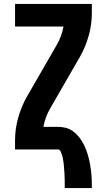

<svg xmlns="http://www.w3.org/2000/svg" viewBox="-20 -755 540 970"><path d="M307 195Q307 189 307 182.5Q307 176 307 169.5Q307 163 307 156.5Q307 150 306.5 143.5Q306 137 306 130.5Q306 124 305.5 118Q305 112 304.5 105.5Q304 99 303.5 92.5Q303 86 302.5 79.5Q302 73 301 66.5Q300 60 299 54Q298 48 297 41.5Q296 35 293.5 29Q291 23 289 17Q287 11 283.5 5.5Q280 0 274 0H56V-46Q56 -103 71.5 -159Q87 -215 115 -265L266 -527Q279 -549 287.5 -572.5Q296 -596 301 -621H56V-735H444V-689Q444 -632 428.5 -576Q413 -520 385 -470L234 -208Q221 -186 212.5 -162.5Q204 -139 199 -114H274Q294 -114 313 -109Q332 -104 348 -92.5Q364 -81 376.5 -66Q389 -51 398.5 -34Q408 -17 415 1.5Q422 20 427 39Q432 58 435.5 77.5Q439 97 441 116.5Q443 136 443.5 155.5Q444 175 444 195Z"/></svg>

Font: Iosevka Term Curly Heavy
Style: Regular
Weight: 900
Designer: Belleve Invis
Foundry: Belleve Invis
Version: Version 32.3.0